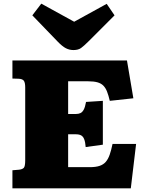

<svg xmlns="http://www.w3.org/2000/svg" viewBox="-20 -1031 799 1051"><path d="M48 0V-99L84 -102Q102 -104 110 -112Q118 -120 118 -154V-552Q118 -579 110.5 -589Q103 -599 82 -600L48 -601V-700H675L710 -493L581 -479Q574 -509 566 -529.5Q558 -550 545.5 -562.5Q533 -575 513 -580.5Q493 -586 463 -586H353V-407H395Q410 -407 420.5 -412Q431 -417 438.5 -431Q446 -445 451 -473L543 -479V-239L449 -226Q447 -253 441 -268.5Q435 -284 424 -290Q413 -296 393 -296H353V-116H472Q504 -116 525 -123Q546 -130 559 -145Q572 -160 580.5 -184.5Q589 -209 596 -243H725L696 0ZM382 -757Q360 -757 340.5 -767Q321 -777 295 -804L157 -947L206 -1011L386 -912L564 -1010L607 -947L466 -806Q439 -779 423.5 -768Q408 -757 382 -757Z"/></svg>

Font: Literata Variable Black
Style: Regular
Weight: 900
Designer: Latin by Veronika Burian and Jose Scaglione. Greek by Irene Vlachou. Cyrillic by Vera Evstafieva.
Foundry: TypeTogether
Version: Version 3.021